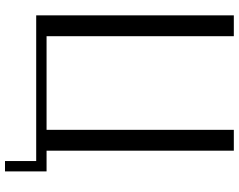

<svg xmlns="http://www.w3.org/2000/svg" viewBox="-114 -718 957 769"><g transform="rotate(90 364.5 -333.5)"><path d="M583.5 -791.5V-41.5H666.5V125H625V0H41.5V-791.5H125V-41.5H500V-791.5Z"/></g></svg>

Font: Gputeks
Style: Regular
Weight: 500
Version: Version 0.9